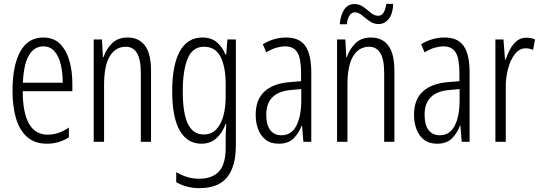

<svg xmlns="http://www.w3.org/2000/svg" viewBox="-20 -737 2810 998"><path d="M205 -542Q259 -542 292 -509Q325 -476 340.5 -422Q356 -368 356 -305V-263H98Q99 -37 228 -37Q284 -37 338 -74V-23Q313 -7 284.5 1.5Q256 10 224 10Q161 10 121.5 -24.5Q82 -59 63.5 -121Q45 -183 45 -265Q45 -395 85 -468.5Q125 -542 205 -542ZM205 -496Q158 -496 130.5 -449.5Q103 -403 99 -307H306Q306 -358 296 -401Q286 -444 263.5 -470Q241 -496 205 -496Z M643 -542Q702 -542 733.5 -500Q765 -458 765 -370V0H712V-357Q712 -428 692 -461Q672 -494 634 -494Q581 -494 551 -445.5Q521 -397 521 -295V0H467V-532H510L515 -440H518Q532 -482 562.5 -512Q593 -542 643 -542Z M1032 -542Q1078 -542 1107 -517.5Q1136 -493 1152 -453H1156L1162 -532H1206V20Q1206 128 1160.5 184.5Q1115 241 1016 241Q950 241 896 210V158Q926 175 954.5 183.5Q983 192 1015 192Q1083 192 1118 154.5Q1153 117 1153 30V-2Q1153 -21 1153.5 -43.5Q1154 -66 1156 -93H1153Q1136 -46 1104.5 -18Q1073 10 1027 10Q954 10 914.5 -58Q875 -126 875 -264Q875 -398 914.5 -470Q954 -542 1032 -542ZM1040 -494Q981 -494 955.5 -432.5Q930 -371 930 -264Q930 -147 957 -92.5Q984 -38 1038 -38Q1078 -38 1103.5 -64Q1129 -90 1141 -134.5Q1153 -179 1153 -233V-300Q1153 -389 1126.5 -441.5Q1100 -494 1040 -494Z M1468 -542Q1537 -542 1567.5 -497.5Q1598 -453 1598 -360V0H1557L1550 -84H1548Q1533 -44 1505.5 -17Q1478 10 1429 10Q1387 10 1360.5 -11Q1334 -32 1321.5 -66Q1309 -100 1309 -140Q1309 -219 1354.5 -261Q1400 -303 1484 -310L1545 -315V-358Q1545 -433 1525.5 -464.5Q1506 -496 1462 -496Q1441 -496 1416.5 -489Q1392 -482 1364 -465L1346 -507Q1403 -542 1468 -542ZM1490 -269Q1364 -257 1364 -141Q1364 -88 1384.5 -61Q1405 -34 1443 -34Q1495 -34 1520.5 -83.5Q1546 -133 1546 -216V-274Z M1908 -542Q1967 -542 1998.5 -500Q2030 -458 2030 -370V0H1977V-357Q1977 -428 1957 -461Q1937 -494 1899 -494Q1846 -494 1816 -445.5Q1786 -397 1786 -295V0H1732V-532H1775L1780 -440H1783Q1797 -482 1827.5 -512Q1858 -542 1908 -542ZM1746 -611Q1750 -658 1769 -687Q1788 -716 1822 -716Q1848 -716 1868.5 -701Q1889 -686 1907.5 -670.5Q1926 -655 1946 -655Q1964 -655 1974 -671.5Q1984 -688 1988 -717H2024Q2022 -665 2000.5 -638.5Q1979 -612 1948 -612Q1922 -612 1901 -627Q1880 -642 1861.5 -657.5Q1843 -673 1825 -673Q1809 -673 1797.5 -657.5Q1786 -642 1783 -611Z M2291 -542Q2360 -542 2390.5 -497.5Q2421 -453 2421 -360V0H2380L2373 -84H2371Q2356 -44 2328.5 -17Q2301 10 2252 10Q2210 10 2183.5 -11Q2157 -32 2144.5 -66Q2132 -100 2132 -140Q2132 -219 2177.5 -261Q2223 -303 2307 -310L2368 -315V-358Q2368 -433 2348.5 -464.5Q2329 -496 2285 -496Q2264 -496 2239.5 -489Q2215 -482 2187 -465L2169 -507Q2226 -542 2291 -542ZM2313 -269Q2187 -257 2187 -141Q2187 -88 2207.5 -61Q2228 -34 2266 -34Q2318 -34 2343.5 -83.5Q2369 -133 2369 -216V-274Z M2716 -541Q2726 -541 2738 -539Q2750 -537 2761 -532L2751 -478Q2744 -481 2733.5 -483.5Q2723 -486 2713 -486Q2680 -486 2656.5 -456Q2633 -426 2620.5 -378.5Q2608 -331 2609 -279V0H2555V-532H2597L2605 -427H2608Q2618 -456 2632 -482Q2646 -508 2666.5 -524.5Q2687 -541 2716 -541Z"/></svg>

Font: Noto Sans Khmer ExtraCondensed Light
Style: Regular
Weight: 300
Width: 2
Designer: Danh Hong and the Monotype Design Team
Foundry: Monotype Imaging Inc.
Version: Version 2.004; ttfautohint (v1.8.4.7-5d5b)